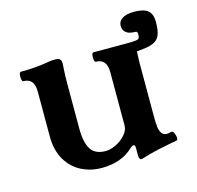

<svg xmlns="http://www.w3.org/2000/svg" viewBox="-83 -598 722 703"><g transform="rotate(-15 277.5 -247.0)"><path d="M360.8 -4.9V-27.8Q360.8 -33.2 359.4 -36.1Q357.9 -39.1 355 -39.1Q349.6 -39.1 341.8 -32.2Q296.9 11.2 221.7 11.2Q180.7 11.2 145.5 -6.3Q110.4 -23.9 88.6 -60.3Q66.9 -96.7 66.9 -150.9V-319.8Q66.9 -370.1 25.9 -370.1Q21.5 -370.1 19.8 -379.2Q18.1 -388.2 19.8 -397Q21.5 -405.8 25.9 -405.8Q53.7 -405.8 81.1 -408Q108.4 -410.2 134.8 -415Q145 -417 159.7 -417Q170.9 -417 176.3 -411.9Q181.6 -406.7 181.6 -396Q180.7 -374 179.2 -352.1Q178.7 -338.9 178.7 -316.9V-149.9Q178.7 -96.7 195.3 -70.8Q211.9 -44.9 251 -44.9Q270 -44.9 291.3 -55.4Q312.5 -65.9 327.1 -82.8Q341.8 -99.6 341.8 -117.2V-319.8Q341.8 -344.7 331.5 -357.4Q321.3 -370.1 300.8 -370.1Q296.4 -370.1 294.7 -379.2Q293 -388.2 294.7 -397Q296.4 -405.8 300.8 -405.8H431.6Q446.8 -405.8 452.1 -404.8Q457.5 -403.8 458 -398.9Q454.1 -349.6 454.1 -323.2V-125Q454.1 -99.1 455.6 -84Q457 -68.8 463.6 -58.3Q470.2 -47.9 483.9 -47.9Q490.7 -47.9 499 -50.3Q500 -50.8 501 -50.8Q504.9 -51.8 508.1 -47.9Q511.2 -43.9 513.7 -35.2Q513.7 -34.7 513.9 -34.4Q514.2 -34.2 514.2 -33.7Q516.1 -26.4 515.6 -21Q515.1 -15.6 511.7 -15.1Q489.3 -11.2 436 0Q407.2 6.3 379.9 15.1Q377 16.1 374 16.6Q371.1 17.1 367.7 17.1Q364.3 17.1 362.5 11.5Q360.8 5.9 360.8 -4.9ZM343.8 -405.8H425.3Q450.7 -405.8 460.7 -407Q470.7 -408.2 473.6 -412.1Q476.6 -416 476.6 -425.8Q476.6 -433.6 474.6 -436Q472.7 -438.5 465.3 -438.5Q453.6 -438.5 443.8 -442.1Q434.1 -445.8 428.2 -453.6Q422.4 -461.4 422.4 -473.6Q422.4 -483.9 428.2 -491.7Q434.1 -499.5 445.3 -504.4Q456.5 -509.3 473.1 -510.3Q476.1 -510.7 482.4 -510.7Q507.8 -510.7 522.7 -504.6Q537.6 -498.5 544.2 -486.3Q550.8 -474.1 550.8 -454.1Q550.8 -420.4 543 -403.1Q535.2 -385.7 515.6 -378.2Q496.1 -370.6 457.5 -368.2Q449.2 -367.7 424.3 -367.7H343.8Z"/></g></svg>

Font: Junicode Two Beta VF
Style: Regular
Weight: 400
Designer: Peter S. Baker
Foundry: Briery Creek Software
Version: Version 1.031 beta; ttfautohint (v1.8.1.43-b0c9)